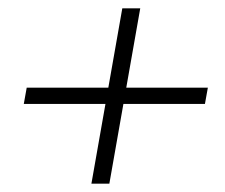

<svg xmlns="http://www.w3.org/2000/svg" viewBox="-20 -520 540 460"><path d="M199 -80 273 -500H316L242 -80ZM37 -271 44 -310H478L471 -271Z"/></svg>

Font: DM Sans 18pt ExtraLight
Style: Italic
Weight: 250
Italic angle: -10°
Designer: Colophon Foundry, Jonny Pinhorn
Foundry: Colophon Foundry
Version: Version 4.004;gftools[0.9.30]